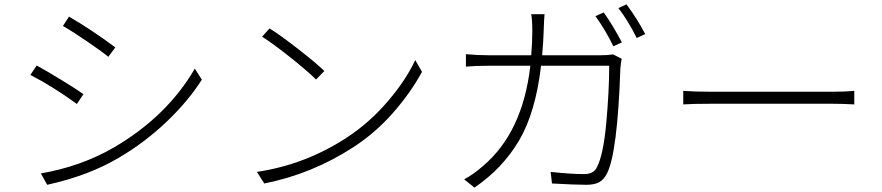

<svg xmlns="http://www.w3.org/2000/svg" viewBox="-20 -831 4040 879"><path d="M296 -755Q399 -695 508 -614L476 -571Q444 -597 376.5 -643Q309 -689 268 -712ZM167 -37Q351 -69 500 -155Q745 -298 872 -517L904 -466Q840 -366 741.5 -272.5Q643 -179 526 -110Q387 -27 196 15ZM148 -531Q189 -509 261 -465Q333 -421 362 -400L332 -355Q222 -435 119 -488Z M1214 -701Q1265 -669 1346.5 -605.5Q1428 -542 1465 -506L1427 -467Q1385 -508 1309 -568.5Q1233 -629 1180 -663ZM1156 -44Q1377 -77 1566 -200Q1669 -267 1753.5 -365Q1838 -463 1881 -556L1912 -502Q1859 -405 1778.5 -313.5Q1698 -222 1596 -156Q1407 -34 1190 9Z M2462 -578H2730Q2761 -578 2787 -582L2826 -562Q2821 -533 2820 -515Q2807 -133 2759 -37Q2744 -8 2722.5 3.5Q2701 15 2664 15Q2615 15 2507 9L2501 -44Q2594 -34 2654 -34Q2699 -34 2713 -66Q2742 -121 2755.5 -267.5Q2769 -414 2769 -530H2457Q2432 -316 2356.5 -188Q2281 -60 2152 28L2105 -10Q2148 -33 2190 -70Q2373 -224 2408 -530H2219Q2156 -530 2113 -526V-583Q2165 -578 2218 -578H2412Q2417 -636 2417 -688Q2417 -737 2412 -766H2473Q2471 -749 2469 -689Q2468 -647 2462 -578ZM2706 -757 2744 -774Q2786 -715 2827 -637L2788 -619Q2753 -692 2706 -757ZM2811 -794 2848 -811Q2896 -747 2934 -675L2895 -657Q2854 -739 2811 -794Z M3108 -353V-415Q3160 -411 3235 -411H3789Q3851 -411 3891 -415V-353Q3837 -356 3790 -356H3235Q3148 -356 3108 -353Z"/></svg>

Font: Noto Sans Korean Light
Style: Regular
Weight: 300
Designer: Ryoko NISHIZUKA  (kana & ideographs); Paul D. Hunt (Latin, Greek & Cyrillic); Wenlong ZHANG  (bopomofo); Sandoll Communi
Foundry: Adobe Systems Incorporated
Version: Version 1.000;PS 1;hotconv 1.0.78;makeotf.lib2.5.61930